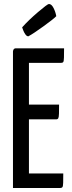

<svg xmlns="http://www.w3.org/2000/svg" viewBox="-20 -942 360 962"><path d="M45 0ZM281 0H45V-684Q45 -688 48 -694Q51 -700 61 -700H301Q301 -672 300.5 -654Q300 -636 297 -631.5Q294 -627 286 -627H125V-418H276Q276 -391 275.5 -373Q275 -355 272 -349.5Q269 -344 261 -344H125V-73H297Q297 -44 296.5 -26Q296 -8 292.5 -4Q289 0 281 0ZM91 -805Q123 -841 170.5 -881.5Q218 -922 225 -922Q238 -922 248 -902.5Q258 -883 262 -861Q250 -848 199 -811Q148 -774 122 -760Q114 -760 107 -770Q100 -780 96 -791Q92 -802 91 -805Z"/></svg>

Font: Yanone Kaffeesatz
Style: Regular
Weight: 400
Designer: Yanone (Cyrillic: Daniel Pouzeot & Huerta Tipografica)
Foundry: Yanone
Version: Version 1.100;PS 001.100;hotconv 1.0.70;makeotf.lib2.5.58329